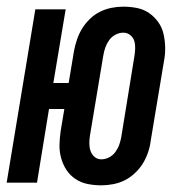

<svg xmlns="http://www.w3.org/2000/svg" viewBox="-32 -548 552 576"><path d="M272 8Q251 8 231 4Q211 0 194.5 -11Q178 -22 167.5 -38Q157 -54 151.5 -73.5Q146 -93 146.5 -113.5Q147 -134 150 -155L161 -221H115L79 0H-12L74 -520H165L128 -299H174L190 -395Q193 -412 199 -429.5Q205 -447 214.5 -462.5Q224 -478 238 -491.5Q252 -505 268.5 -513Q285 -521 302.5 -524.5Q320 -528 338 -528Q359 -528 379 -524Q399 -520 415 -509Q431 -498 442.5 -482Q454 -466 458.5 -446.5Q463 -427 463.5 -406.5Q464 -386 460 -365L420 -125Q418 -108 412 -90.5Q406 -73 396.5 -57.5Q387 -42 372.5 -28.5Q358 -15 342 -7Q326 1 307.5 4.5Q289 8 272 8ZM272 -70Q284 -70 295.5 -76Q307 -82 314.5 -92.5Q322 -103 326 -114.5Q330 -126 332 -138L371 -378Q373 -390 373.5 -402Q374 -414 371 -424.5Q368 -435 359 -442.5Q350 -450 338 -450Q326 -450 314.5 -444Q303 -438 295.5 -427.5Q288 -417 284 -405.5Q280 -394 278 -382L238 -142Q236 -130 236 -118Q236 -106 239.5 -95.5Q243 -85 251.5 -77.5Q260 -70 272 -70Z"/></svg>

Font: Iosevka Semibold Oblique
Style: Regular
Weight: 600
Italic angle: -9°
Monospace: yes
Designer: Belleve Invis
Foundry: Belleve Invis
Version: Version 32.5.0; ttfautohint (v1.8.4)